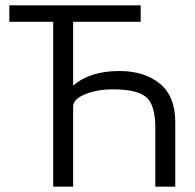

<svg xmlns="http://www.w3.org/2000/svg" viewBox="-20 -702 734 722"><path d="M429 -435Q523 -435 581 -387.5Q639 -340 639 -244V0H564V-222Q564 -308 529.5 -337Q495 -366 405 -366Q345 -366 300 -347.5Q255 -329 255 -301V0H180V-620H15V-682H509V-620H255V-380Q318 -435 429 -435Z"/></svg>

Font: Didact Gothic
Style: Regular
Weight: 400
Designer: Daniel Johnson
Foundry: Daniel Johnson
Version: Version 2.101;PS 002.101;hotconv 1.0.88;makeotf.lib2.5.64775